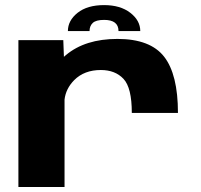

<svg xmlns="http://www.w3.org/2000/svg" viewBox="-20 -752 807 772"><path d="M510 -298Q510 -399.5 476.5 -435Q443 -470.5 385.5 -470.5Q319 -470.5 278.5 -430Q244.5 -395.5 239.5 -351.5V0H54V-590.5H234.5L237 -523.5Q240.5 -527 245 -530.5Q322.5 -595.5 452 -595.5Q584 -595.5 639.8 -524.2Q695.5 -453 695.5 -298ZM398.5 -731.5Q464 -731.5 504 -700.5Q544 -669.5 544 -627H456.5Q456.5 -672 398.5 -672Q366 -672 353 -659.8Q340 -647.5 340 -627H253Q253 -669.5 292 -700.5Q331 -731.5 398.5 -731.5Z"/></svg>

Font: Anybody ExtraExpanded Regular
Style: Bold
Weight: 700
Width: 8
Designer: Tyler Finck
Foundry: Etcetera Type Company
Version: Version 1.010; ttfautohint (v1.8.3) -l 8 -r 50 -G 200 -x 14 